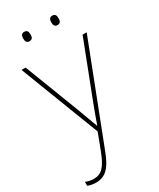

<svg xmlns="http://www.w3.org/2000/svg" viewBox="-242 -782 908 1097"><g transform="rotate(-30 212.0 -233.0)"><path d="M98 -678C98 -661 103 -647 121 -647C143 -647 146 -661 146 -678C146 -694 143 -709 121 -709C103 -709 98 -694 98 -678ZM283 -678C283 -661 288 -647 306 -647C328 -647 331 -661 331 -678C331 -694 328 -709 306 -709C288 -709 283 -694 283 -678ZM0 -528 201 -6 160 102C127 187 99 218 48 218C27 218 13 214 -6 207V233C13 240 29 243 48 243C113 243 148 202 181 115L430 -528H403L264 -168C241 -108 226 -66 216 -37H214C204 -65 188 -108 164 -172L27 -528Z"/></g></svg>

Font: Noto Sans Lao UI Thin
Style: Regular
Weight: 100
Designer: Monotype Design Team
Foundry: Monotype Imaging Inc.
Version: Version 2.000